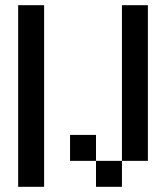

<svg xmlns="http://www.w3.org/2000/svg" viewBox="-20 -720 640 740"><path d="M250 -100V-200H350V-100H450V-700H550V-100H450V0H350V-100ZM150 -700V0H50V-700Z"/></svg>

Font: Matrix Sans
Style: Regular
Weight: 400
Designer: Brad Neil
Version: Version 1.100